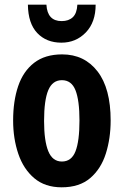

<svg xmlns="http://www.w3.org/2000/svg" viewBox="-20 -789 528 819"><path d="M452 -275Q452 -199 431.5 -134Q411 -69 365 -29.5Q319 10 243 10Q172 10 126 -29Q80 -68 58 -133Q36 -198 36 -275Q36 -358 57.5 -421.5Q79 -485 125.5 -521Q172 -557 245 -557Q340 -557 396 -484.5Q452 -412 452 -275ZM168 -273Q168 -188 186 -144Q204 -100 244 -100Q285 -100 302 -143.5Q319 -187 319 -275Q319 -361 302 -404Q285 -447 244 -447Q204 -447 186 -404.5Q168 -362 168 -273ZM388 -769Q388 -694 346 -650.5Q304 -607 242 -607Q178 -607 139 -648Q100 -689 99 -769H178Q182 -699 243 -699Q273 -699 290.5 -715.5Q308 -732 310 -769Z"/></svg>

Font: Noto Sans ExtraCondensed
Style: Bold
Weight: 700
Width: 2
Designer: Monotype Design Team
Foundry: Monotype Imaging Inc.
Version: Version 2.013; ttfautohint (v1.8.4.7-5d5b)